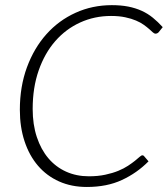

<svg xmlns="http://www.w3.org/2000/svg" viewBox="-20 -736 669 764"><path d="M333.5 -34.5Q370 -34.5 399 -40.8Q428 -47 450.5 -56.2Q473 -65.5 489.2 -76.2Q505.5 -87 517 -96.2Q528.5 -105.5 535.5 -111.8Q542.5 -118 546.5 -118Q551 -118 553 -115L571 -94Q525 -47.5 465.2 -19.8Q405.5 8 325.5 8Q264.5 8 215.2 -14Q166 -36 131.2 -76.5Q96.5 -117 77.8 -173.5Q59 -230 59 -299Q59 -391.5 87.2 -468.2Q115.5 -545 164.8 -600Q214 -655 280.8 -685.2Q347.5 -715.5 425 -715.5Q461.5 -715.5 490.5 -709.8Q519.5 -704 543.8 -693Q568 -682 588.2 -665.5Q608.5 -649 627.5 -628L611.5 -608Q606 -602 598.5 -602Q594 -602 588.2 -607.2Q582.5 -612.5 573.8 -620.2Q565 -628 552.2 -637.2Q539.5 -646.5 521.2 -654.2Q503 -662 478.5 -667.2Q454 -672.5 422 -672.5Q356 -672.5 299 -646.5Q242 -620.5 200 -572.5Q158 -524.5 134 -456Q110 -387.5 110 -302.5Q110 -240.5 126.5 -190.8Q143 -141 172.5 -106.2Q202 -71.5 243 -53Q284 -34.5 333.5 -34.5Z"/></svg>

Font: Lato 2
Style: Italic
Weight: 300
Italic angle: -7°
Designer: Lukasz Dziedzic with Adam Twardoch and Botio Nikoltchev
Foundry: tyPoland Lukasz Dziedzic
Version: Version 2.015; 2015-08-06; http://www.latofonts.com/